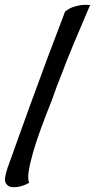

<svg xmlns="http://www.w3.org/2000/svg" viewBox="-21 -679 392 794"><path d="M248 -630.9Q264.6 -644.5 282.7 -650.4Q300.8 -656.2 316.4 -658.2Q334 -660.2 351.6 -658.2Q313.5 -569.3 283.7 -498Q253.9 -426.8 234.4 -374Q210 -313.5 193.4 -264.6Q169.9 -206.1 149.4 -150.4Q128.9 -94.7 115.7 -48.8Q102.5 -2.9 97.7 29.8Q92.8 62.5 99.6 77.1Q90.8 82 78.6 86.9Q66.4 91.8 53.7 93.8Q41 95.7 28.8 94.7Q16.6 93.8 8.8 85.9Q-2.9 75.2 0 55.7Q2.9 36.1 10.7 13.7Q14.6 3.9 27.3 -31.7Q40 -67.4 57.6 -116.7Q75.2 -166 96.2 -223.6Q117.2 -281.2 137.7 -336.9L171.9 -429.7Q187.5 -471.7 207.5 -523.9Q227.5 -576.2 248 -630.9Z"/></svg>

Font: Rancho
Style: Regular
Weight: 400
Designer: Font Diner, Inc
Foundry: Font Diner, Inc
Version: Version 1.001